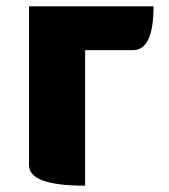

<svg xmlns="http://www.w3.org/2000/svg" viewBox="-20 -589 537 609"><path d="M250 0Q72 0 72 -65V-569H467Q467 -430 402 -430H250V0Z"/></svg>

Font: Swei Half Moon CJK SC
Style: Black
Weight: 900
Version: Version 2.071